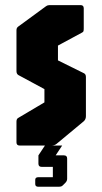

<svg xmlns="http://www.w3.org/2000/svg" viewBox="-20 -570 401 752"><path d="M57 0Q44.5 0 44.5 -12.5V-93.5Q44.5 -105 52 -108.5L154 -169V-221L52 -276Q44.5 -280.5 44.5 -291.5V-451Q44.5 -456.5 46.2 -460Q48 -463.5 51.5 -466L158 -544Q163.5 -548 167 -549Q170.5 -550 174 -550H295.5Q308 -550 308 -537.5V-459Q308 -450.5 306.8 -447.5Q305.5 -444.5 301.5 -442.5L207 -391.5V-333.5L308 -283.5Q316.5 -280 316.5 -268.5V-115Q316.5 -102.5 308 -95L201.5 -6.5Q193.5 0 181.5 0ZM130.5 161.5Q118 161.5 118 151V134Q118 124 130.5 124H187V83.5H143Q130.5 83.5 130.5 71V38.5L156 0H223.5L198 38.5H230.5Q243 38.5 243 51V130Q243 139 236 146L226 156Q222.5 159.5 218.5 160.5Q214.5 161.5 210.5 161.5Z"/></svg>

Font: Jaro
Style: Regular
Weight: 400
Designer: Agyei Archer, Celine Hurka, Mirko Velimirović
Version: Version 1.000